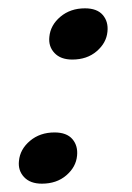

<svg xmlns="http://www.w3.org/2000/svg" viewBox="-20 -433 318 461"><path d="M80.5 8Q52.5 8 37.8 -7.8Q23 -23.5 25.5 -46.5Q28 -74.5 52 -94.8Q76 -115 111 -115Q140 -115 153.8 -99Q167.5 -83 165 -59Q162.5 -32 139.2 -12Q116 8 80.5 8ZM153.5 -290Q125.5 -290 110.8 -305.8Q96 -321.5 98.5 -344.5Q101 -372.5 125 -392.8Q149 -413 184 -413Q213 -413 226.8 -397Q240.5 -381 238 -357Q235.5 -330 212.2 -310Q189 -290 153.5 -290Z"/></svg>

Font: Fraunces 72pt S050
Style: Italic
Weight: 400
Italic angle: -16°
Version: Version 1.000; ttfautohint (v1.8.3)